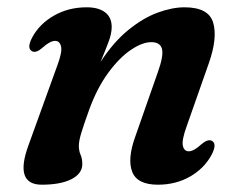

<svg xmlns="http://www.w3.org/2000/svg" viewBox="-20 -494 660 526"><path d="M68 -353.5Q52.5 -361.5 68 -391Q88 -428.5 127.8 -451.2Q167.5 -474 217.5 -474Q250 -474 268 -460.2Q286 -446.5 286 -420Q286 -402 277.2 -378.8Q268.5 -355.5 255.5 -324.5Q291.5 -379.5 332 -412.2Q372.5 -445 412.2 -459.5Q452 -474 485.5 -474Q551.5 -474 564 -432Q576.5 -390 552 -320.5L491 -147Q477.5 -109.5 481 -94.5Q484.5 -79.5 497 -79.5Q511 -79.5 532 -99Q549 -113.5 560 -108.5Q575.5 -100.5 560 -70.5Q540 -33 501 -10.5Q462 12 412.5 12Q356 12 342.2 -23.2Q328.5 -58.5 350.5 -119.5L412.5 -296.5Q428.5 -341 423.8 -359.8Q419 -378.5 394.5 -378.5Q370 -378.5 338.8 -357.5Q307.5 -336.5 277 -295.2Q246.5 -254 224.5 -194Q209 -151 202.5 -129.2Q196 -107.5 196 -94.5Q196 -80.5 200.8 -69.8Q205.5 -59 205.5 -44.5Q205.5 -18.5 175.8 -3.2Q146 12 94.5 12Q18.5 12 58 -96L137 -314.5Q151 -352 147.2 -367Q143.5 -382 131 -382Q117 -382 96 -363Q79 -348 68 -353.5Z"/></svg>

Font: Fraunces 9pt S000 SemiBold
Style: Italic
Weight: 600
Italic angle: -16°
Version: Version 1.000; ttfautohint (v1.8.3)